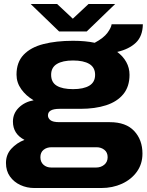

<svg xmlns="http://www.w3.org/2000/svg" viewBox="-20 -744 739 965"><path d="M134 -724H267L346 -650L425 -724H559L416 -586H277ZM153 201Q115 201 82.5 186Q50 171 30 143Q10 115 10 75Q10 33 37 3.5Q64 -26 103 -41Q45 -71 45 -133Q45 -174 74.5 -203Q104 -232 149 -240Q111 -262 87 -295.5Q63 -329 63 -369Q63 -431 98.5 -468.5Q134 -506 198 -522.5Q262 -539 347 -539Q409 -539 456 -529Q501 -553 520 -579Q539 -605 541 -622H698Q697 -562 663 -529.5Q629 -497 569 -483Q598 -462 614.5 -432.5Q631 -403 631 -368Q631 -309 600 -271Q569 -233 513.5 -215Q458 -197 384 -197H279Q221 -197 221 -164Q221 -150 233.5 -140Q246 -130 279 -130H532Q613 -130 654.5 -85.5Q696 -41 696 28Q696 80 668 119Q640 158 593 179.5Q546 201 489 201ZM347 -296Q400 -296 429 -313.5Q458 -331 458 -368Q458 -405 429 -422.5Q400 -440 347 -440Q295 -440 266 -422.5Q237 -405 237 -368Q237 -330 265.5 -313Q294 -296 347 -296ZM238 98H463Q487 98 504 84Q521 70 521 46Q521 22 504.5 9Q488 -4 465 -4H239Q215 -4 199 9Q183 22 183 46Q183 70 198.5 84Q214 98 238 98Z"/></svg>

Font: Archivo SemiExpanded ExtraBold
Style: Regular
Weight: 800
Width: 6
Designer: Hector Gatti
Foundry: Omnibus-Type
Version: Version 2.001; ttfautohint (v1.8.3)